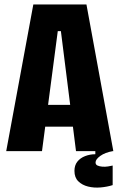

<svg xmlns="http://www.w3.org/2000/svg" viewBox="-20 -680 538 864"><path d="M8 0 130 -660H369L490 0H322L254 -540H240L169 0ZM124 -110V-208H382V-110ZM487 153Q462 161 432.5 163.5Q403 166 376.5 159.5Q350 153 332.5 136Q315 119 315 89Q315 64 328 47.5Q341 31 363 22.5Q385 14 409 14V-6H488V0Q453 6 431.5 21.5Q410 37 410 51Q410 61 419 65Q428 69 440.5 70Q453 71 466 69Q479 67 487 65Z"/></svg>

Font: Bricolage Grotesque 24pt Condensed ExtraBold
Style: Regular
Weight: 800
Width: 3
Designer: Mathieu Triay
Foundry: Atelier Triay
Version: Version 1.001;gftools[0.9.33.dev8+g029e19f]